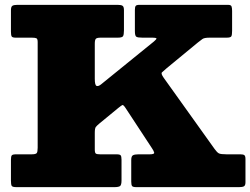

<svg xmlns="http://www.w3.org/2000/svg" viewBox="-20 -770 1030 790"><path d="M25 -27Q25 -10.5 28.2 -5.2Q31.5 0 48 0H450Q468 0 474 -4.5Q480 -9 480 -28V-113Q480 -126.5 476.5 -130.8Q473 -135 460 -135H393Q379 -135 374.5 -138Q370 -141 370 -155V-223Q370 -242 374.2 -247.5Q378.5 -253 388 -261L467 -326Q479.5 -336 483.5 -337.8Q487.5 -339.5 497 -325L605 -160.5Q612 -150.5 614.2 -142.8Q616.5 -135 596 -135H549Q534.5 -135 527.2 -131.2Q520 -127.5 520 -111.5V-23Q520 -9 523.5 -4.5Q527 0 541 0H964Q977.5 0 983.8 -3.5Q990 -7 990 -20V-115.5Q990 -127.5 985.8 -131.2Q981.5 -135 970 -135H913Q888 -135 880.5 -139Q873 -143 863 -157L653.5 -450Q641.5 -467 646.2 -472Q651 -477 666 -489.5L794 -595Q805.5 -604 813 -609.5Q820.5 -615 842 -615H912Q929 -615 932 -620.8Q935 -626.5 935 -643.5V-725Q935 -736.5 932.8 -743.2Q930.5 -750 919 -750H553Q541.5 -750 538.2 -745.5Q535 -741 535 -729V-642Q535 -622.5 541 -618.8Q547 -615 566.5 -615H605Q624.5 -615 623.8 -611.2Q623 -607.5 613 -599L396 -423Q385 -414 377.5 -416.5Q370 -419 370 -446V-590Q370 -606 374.5 -610.5Q379 -615 394 -615H464Q482 -615 486 -620.8Q490 -626.5 490 -645V-728Q490 -742.5 484.2 -746.2Q478.5 -750 465 -750H51Q37 -750 31 -746.2Q25 -742.5 25 -727V-640.5Q25 -626 27.8 -620.5Q30.5 -615 45 -615H111.5Q124.5 -615 129.8 -612.5Q135 -610 135 -597V-162Q135 -145 131 -140Q127 -135 109 -135H46Q32 -135 28.5 -130.8Q25 -126.5 25 -112Z"/></svg>

Font: Besley Black
Style: Regular
Weight: 900
Designer: Owen Earl
Foundry: indestructible type*
Version: Version 2.001